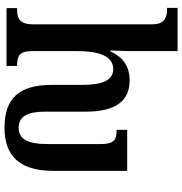

<svg xmlns="http://www.w3.org/2000/svg" viewBox="2 -802 809 853"><g transform="rotate(90 406.5 -375.5)"><path d="M548 9C676 9 739 -62 739 -207V-536H557V-489H560C600 -489 620 -479 620 -419V-182C620 -95 599 -54 548 -54C494 -54 476 -97 476 -174V-353C476 -488 426 -547 337 -547C270 -547 231 -512 208 -461H204C204 -461 207 -520 207 -560V-760H15V-713H24C52 -713 88 -705 88 -649V-117C88 -56 59 -47 22 -47H16V0H273V-47H270C232 -47 207 -55 207 -113V-315C207 -406 227 -474 287 -474C338 -474 357 -424 357 -338V-203C357 -57 415 9 548 9Z"/></g></svg>

Font: Noto Serif Condensed Semi
Style: Regular
Weight: 600
Width: 3
Designer: Monotype Design Team
Foundry: Monotype Imaging Inc.
Version: Version 1.002